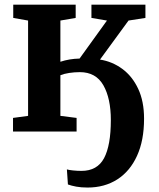

<svg xmlns="http://www.w3.org/2000/svg" viewBox="-20 -576 698 841"><path d="M363.5 245.5Q335.5 245.5 314 241.5Q292.5 237.5 277.5 232L273 166Q280.5 168.5 299.2 170.5Q318 172.5 337 172.5Q406 172.5 435.8 116.8Q465.5 61 465.5 -50Q465.5 -145 432.8 -202.5Q400 -260 330 -260Q306 -260 283.2 -256.5Q260.5 -253 244.5 -246.5V-68.5L315.5 -59.5V0H37V-59.5L103 -68.5V-486L38 -497.5V-555.5H311.5V-497.5L244.5 -486V-305.5Q283.5 -318.5 328.5 -319.5L448.5 -486L380.5 -497.5V-555.5H617V-497.5L543 -486L418 -315Q472 -306.5 515.8 -274.2Q559.5 -242 585.2 -187.2Q611 -132.5 611 -56Q611 39 580.2 106.5Q549.5 174 493.8 209.8Q438 245.5 363.5 245.5Z"/></svg>

Font: Merriweather
Style: Bold
Weight: 700
Designer: Eben Sorkin
Foundry: Eben Sorkin
Version: Version 2.100; ttfautohint (v1.7.19-72a1) -l 8 -r 50 -G 200 